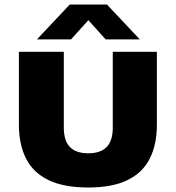

<svg xmlns="http://www.w3.org/2000/svg" viewBox="-20 -825 780 853"><path d="M372.5 8Q263.5 8 195.8 -24.8Q128 -57.5 96 -120Q64 -182.5 64 -272V-595H263.5V-258Q263.5 -199.5 290.8 -171.8Q318 -144 372 -144Q426.5 -144 453.8 -171.8Q481 -199.5 481 -258V-595H677V-272Q677 -182.5 645.2 -120Q613.5 -57.5 546.2 -24.8Q479 8 372.5 8ZM144 -650 290 -805H455L601 -650H449.5L357 -752.5H388L295.5 -650Z"/></svg>

Font: Encode Sans SC SemiExpanded ExtraBold
Style: Regular
Weight: 800
Width: 6
Designer: Multiple Designers
Foundry: Impallari Type
Version: Version 3.002